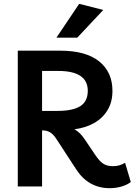

<svg xmlns="http://www.w3.org/2000/svg" viewBox="-20 -975 704 1004"><path d="M634 -124 664 -23Q644 -8 615 0.5Q586 9 554 9Q442 9 378 -90L275 -248Q259 -273 242 -283Q225 -293 205 -293H200V0H73V-710H294Q429 -710 498.5 -654Q568 -598 568 -500Q568 -441 542 -398.5Q516 -356 471 -331Q426 -306 369 -299Q399 -283 424 -245L480 -162Q502 -130 521.5 -118Q541 -106 571 -106Q606 -106 634 -124ZM285 -604H200V-395H279Q361 -395 400 -420Q439 -445 439 -500Q439 -604 285 -604ZM275 -778 394 -955 520 -923 384 -778Z"/></svg>

Font: Livvic SemiBold
Style: Regular
Weight: 600
Designer: Jacques Le Bailly, Baron von Fonthausen
Version: Version 1.001; ttfautohint (v1.8.2)